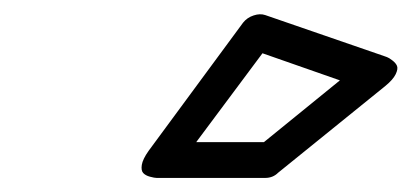

<svg xmlns="http://www.w3.org/2000/svg" viewBox="-20 -820 579 270"><path d="M189 -607.9 321.8 -788.1Q327.6 -795.4 336.7 -798.3Q345.7 -801.3 353 -798.8L520 -741.2Q521.5 -740.7 524.2 -739.7Q526.9 -738.8 531.7 -735.1Q536.6 -731.4 538.3 -727.3Q540 -723.1 536.4 -715.6Q532.7 -708 522 -699.2L371.1 -577.1Q363.8 -569.8 353 -569.8H205.1Q203.1 -569.8 200.2 -569.8Q197.3 -569.8 190.9 -571.5Q184.6 -573.2 181.4 -576.7Q178.2 -580.1 179.4 -588.1Q180.7 -596.2 189 -607.9ZM255.9 -620.1H351.1L458 -707L349.1 -745.1Z"/></svg>

Font: Trueno ExtraBold Outline
Style: Italic
Weight: 800
Width: 6
Designer: Julieta Ulanovsky
Foundry: Julieta Ulanovsky
Version: Version 3.001b | FøM Fix